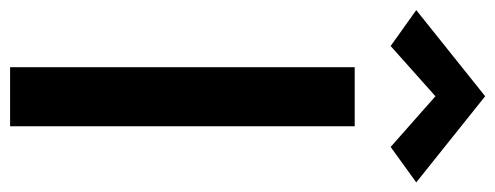

<svg xmlns="http://www.w3.org/2000/svg" viewBox="-366 -678 1005 390"><g transform="rotate(90 137.0 -482.5)"><path d="M137 -864 35 -773 -38 -825 137 -965 312 -825 240 -773ZM78 -700H198V0H78Z"/></g></svg>

Font: Jost* Medium
Style: Regular
Weight: 500
Version: Version 3.7